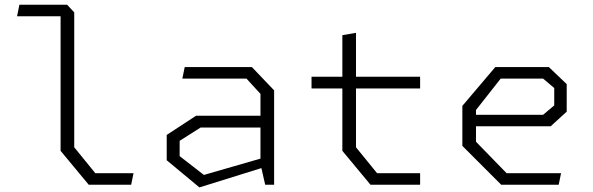

<svg xmlns="http://www.w3.org/2000/svg" viewBox="-20 -785 2520 816"><path d="M237.5 -144V-734L256.5 -716H52.5L62.5 -765H265L295.5 -732.5V-159L385 -49H547.5L537.5 0H357Z M1087 -88V-386L1027.5 -451H755L765 -500H1050.5L1145 -401V0H1107ZM688.5 -104V-211.5L813 -293H1111.5V-243H832.5L743.5 -186.5V-121.5L846.5 -41.5L1111.5 -118V-77L827.5 11.5Z M1435 -144V-635.5L1493 -645.5V-159L1582.5 -49H1765.5V0H1554.5ZM1304 -459H1765.5V-409H1304Z M1945 -165V-335L2085 -500H2312.5L2388.5 -427.5V-310.5L2320.5 -248.5H1974V-297H2288L2335.5 -337V-411L2288 -451H2108L2003 -317.5V-182.5L2133 -49H2364.5L2354.5 0H2110Z"/></svg>

Font: Monaspace Krypton Var
Style: Regular
Weight: 400
Designer: Riley Cran and the Lettermatic Team
Version: Version 1.101 (Monaspace Krypton Var)